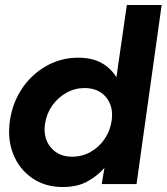

<svg xmlns="http://www.w3.org/2000/svg" viewBox="-20 -740 670 772"><path d="M232 12Q162 12 110 -23.5Q58 -59 33.5 -119.5Q9 -180 20 -256Q31 -329 70 -386Q109 -443 167.5 -475.5Q226 -508 294 -508Q351 -508 389 -486.5Q427 -465 448 -429L490 -720H630L529 0H389L400 -65Q372 -33 331.5 -10.5Q291 12 232 12ZM270 -110Q310 -110 344 -129Q378 -148 400.5 -181Q423 -214 429 -255Q437 -312 406.5 -349Q376 -386 320 -386Q281 -386 247 -367Q213 -348 190 -315.5Q167 -283 161 -242Q153 -185 184 -147.5Q215 -110 270 -110Z"/></svg>

Font: Host Grotesk ExtraBold
Style: Italic
Weight: 800
Italic angle: -8°
Designer: Doğukan Karapınar
Foundry: Element Type
Version: Version 1.003; ttfautohint (v1.8.4.7-5d5b)